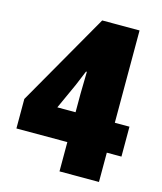

<svg xmlns="http://www.w3.org/2000/svg" viewBox="-108 -794 739 874"><g transform="rotate(15 261.5 -357.0)"><path d="M441 -138V0H255V-138H15V-277L265 -714H441V-279H510V-138ZM256 -367 258 -470H254Q247 -452 225 -400L170 -279H256Z"/></g></svg>

Font: Noto Sans Display Black Narrow
Style: Regular
Weight: 900
Width: 4
Designer: Monotype Design team
Foundry: Monotype Imaging Inc.
Version: Version 1.000